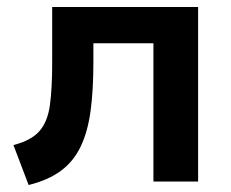

<svg xmlns="http://www.w3.org/2000/svg" viewBox="-20 -520 661 550"><path d="M62 10 18.5 -104.5Q69.5 -117.5 93 -144.5Q116.5 -171.5 123 -219Q129.5 -266.5 129.5 -340.5V-500H547.5V0H419.5V-396H247.5V-340.5Q247.5 -262 239.5 -202.5Q231.5 -143 211.2 -100.5Q191 -58 154.8 -31Q118.5 -4 62 10Z"/></svg>

Font: Geologica EX Med
Style: Regular
Weight: 500
Designer: Sindre Bremnes, Frode Helland
Foundry: Monokrom Skriftforlag AS
Version: Version 1.010;gftools[0.9.28]